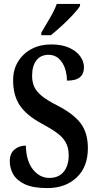

<svg xmlns="http://www.w3.org/2000/svg" viewBox="-20 -951 499 981"><path d="M222 10Q150 10 108.5 -9Q67 -28 48.5 -59Q30 -90 30 -127Q30 -167 54 -187Q78 -207 112 -207Q114 -128 148.5 -85Q183 -42 232 -42Q280 -42 305.5 -73.5Q331 -105 331 -158Q331 -197 315.5 -224Q300 -251 269.5 -273Q239 -295 194 -319Q116 -361 81.5 -412Q47 -463 47 -541Q47 -596 73 -637.5Q99 -679 142.5 -701.5Q186 -724 241 -724Q297 -724 334.5 -706.5Q372 -689 390.5 -662.5Q409 -636 409 -607Q409 -574 388.5 -556.5Q368 -539 322 -539Q322 -573 311.5 -603Q301 -633 280 -652Q259 -671 228 -671Q188 -671 166 -642.5Q144 -614 144 -564Q144 -532 155 -507.5Q166 -483 194.5 -460Q223 -437 275 -411Q356 -369 392.5 -320.5Q429 -272 429 -194Q429 -98 371.5 -44Q314 10 222 10ZM191 -784Q211 -819 234.5 -858Q258 -897 270 -931H389V-921Q379 -904 353.5 -876.5Q328 -849 297 -820.5Q266 -792 240 -771H191Z"/></svg>

Font: Noto Serif Tamil ExtraCondensed SemiBold
Style: Italic
Weight: 600
Width: 2
Italic angle: -12°
Designer: Indian Type Foundry, Tom Grace, and the Monotype Design Team
Foundry: Monotype Imaging Inc.
Version: Version 2.003; ttfautohint (v1.8.4.7-5d5b)